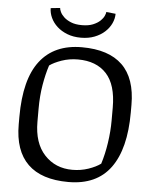

<svg xmlns="http://www.w3.org/2000/svg" viewBox="-58 -908 774 967"><g transform="rotate(5 328.5 -424.0)"><path d="M323.7 10.7Q187.5 10.7 118.7 -56.4Q49.8 -123.5 49.8 -256.3V-294.9Q49.8 -484.9 122.1 -578.1Q194.3 -671.4 333.5 -671.4Q469.2 -671.4 538.1 -604.7Q606.9 -538.1 606.9 -403.8V-365.7Q606.9 -181.6 536.6 -85.4Q466.3 10.7 323.7 10.7ZM514.2 -382.3Q514.2 -497.6 463.1 -553Q412.1 -608.4 318.8 -608.4Q275.4 -608.4 236.8 -595Q198.2 -581.5 176.3 -565.4Q161.6 -520.5 152.1 -464.6Q142.6 -408.7 142.6 -343.3V-278.3Q142.6 -170.4 197.5 -111.3Q252.4 -52.2 338.4 -52.2Q381.3 -52.2 419.2 -65.2Q457 -78.1 481 -95.7Q496.6 -144.5 505.4 -203.1Q514.2 -261.7 514.2 -317.4ZM487.3 -854Q487.3 -829.6 476.1 -805.4Q464.8 -781.2 443.8 -762Q422.9 -742.7 392.3 -730.7Q361.8 -718.8 323.2 -718.8Q284.7 -718.8 254.2 -730.7Q223.6 -742.7 202.6 -762Q181.6 -781.2 170.4 -805.4Q159.2 -829.6 159.2 -854L206.5 -858.9Q206.5 -852.1 212.4 -839.1Q218.3 -826.2 231.7 -813.5Q245.1 -800.8 267.6 -791.5Q290 -782.2 323.2 -782.2Q356.4 -782.2 378.9 -791.5Q401.4 -800.8 414.8 -813.5Q428.2 -826.2 434.1 -839.1Q439.9 -852.1 439.9 -858.9Z"/></g></svg>

Font: Noticia Text
Style: Regular
Weight: 400
Designer: JM Sole
Foundry: JM Sole
Version: Version 1.003